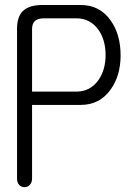

<svg xmlns="http://www.w3.org/2000/svg" viewBox="-20 -738 540 775"><path d="M305.7 -717.8H150.4Q96.7 -717.8 71.3 -692.4Q48.8 -668.9 48.8 -622.1V-16.6Q48.8 -1 57.6 8.8Q66.4 17.6 79.1 17.6Q90.8 17.6 99.6 8.8Q109.4 -1 109.4 -16.6V-314.5H305.7Q382.8 -314.5 426.8 -377Q466.8 -432.6 466.8 -514.6Q466.8 -598.6 426.8 -655.3Q382.8 -717.8 305.7 -717.8ZM288.1 -368.2H109.4V-620.1Q109.4 -640.6 119.1 -651.4Q130.9 -664.1 158.2 -664.1H288.1Q343.8 -664.1 377 -618.2Q406.2 -577.1 406.2 -515.6Q406.2 -456.1 377 -414.1Q343.8 -368.2 288.1 -368.2Z"/></svg>

Font: GulimChe
Style: Regular
Weight: 400
Monospace: yes
Version: Version 2.21